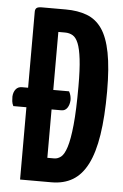

<svg xmlns="http://www.w3.org/2000/svg" viewBox="-76 -738 497 775"><g transform="rotate(5 172.0 -350.0)"><path d="M35 0V-680Q35 -690 40.5 -695Q46 -700 62 -700H159Q208 -700 245 -686Q282 -672 306 -637.5Q330 -603 342 -541.5Q354 -480 354 -385Q354 -282 342.5 -208.5Q331 -135 307.5 -89Q284 -43 248 -21.5Q212 0 162 0ZM137 -97H165Q179 -97 192 -107Q205 -117 215 -148Q225 -179 231 -238.5Q237 -298 237 -396Q237 -464 232 -505.5Q227 -547 218 -569Q209 -591 195.5 -599Q182 -607 164 -607H137ZM-18 -293Q-23 -303 -24 -312.5Q-25 -322 -25 -331Q-24 -349 -15 -360.5Q-6 -372 10 -372H201Q206 -363 208 -354Q210 -345 210 -337Q209 -318 200.5 -305.5Q192 -293 177 -293Z"/></g></svg>

Font: Yanone Kaffeesatz SemiBold
Style: Regular
Weight: 600
Designer: Yanone (Cyrillic: Daniel Pouzeot, Huerta Tipografica, and Cyreal)
Foundry: Yanone
Version: Version 2.003